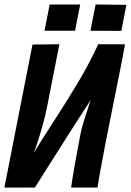

<svg xmlns="http://www.w3.org/2000/svg" viewBox="-21 -837 584 857"><path d="M405.8 -816.9 543 -815.4 520.5 -699.2 382.8 -699.7ZM200.7 -816.9H336.9L314 -699.7H177.7ZM417.5 -639.6 537.1 -639.2Q521.5 -555.7 520.5 -551.3Q509.8 -497.1 486.1 -379.2Q462.4 -261.2 451.2 -204.6Q448.7 -192.9 440.4 -147Q418.9 -34.7 414.1 0H296.4Q308.1 -83 337.9 -237.3Q342.3 -260.7 354 -299.1Q365.7 -337.4 375 -364.3L384.3 -391.1Q336.4 -318.8 237.5 -162.4Q138.7 -5.9 134.8 0L-1.5 0.5L124 -638.2L244.1 -639.6L189.5 -361.8Q181.2 -319.3 166.5 -267.8Q151.9 -216.3 141.1 -185.5L130.4 -155.3Q156.7 -199.7 219.2 -295.9Q281.7 -392.1 331.3 -475.8Q380.9 -559.6 417.5 -639.6Z"/></svg>

Font: Fantasque Sans Mono
Style: Bold Italic
Weight: 700
Italic angle: -11°
Monospace: yes
Designer: Jany Belluz
Version: Version 1.7.1